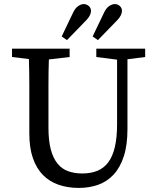

<svg xmlns="http://www.w3.org/2000/svg" viewBox="-20 -908 767 943"><path d="M218 -281Q218 -217 229.5 -174Q241 -131 262.5 -104.5Q284 -78 315 -67Q346 -56 384 -56Q426 -56 458 -69Q490 -82 511.5 -110.5Q533 -139 544 -185.5Q555 -232 555 -298V-615L453 -628V-669H693V-628L606 -617V-274Q606 -195 588 -140Q570 -85 538 -50.5Q506 -16 462 -0.5Q418 15 367 15Q313 15 268 -0.5Q223 -16 191 -48.5Q159 -81 141.5 -131.5Q124 -182 124 -252V-360Q124 -425 124 -489Q124 -553 122 -618L39 -628V-669H322V-628L220 -616Q218 -553 218 -489.5Q218 -426 218 -360ZM283 -729 339 -846Q350 -869 364.5 -878.5Q379 -888 391 -888Q405 -888 416 -878.5Q427 -869 427 -854Q427 -845 422 -834Q417 -823 405 -810L309 -711ZM435 -729 491 -846Q502 -869 516.5 -878.5Q531 -888 544 -888Q558 -888 568.5 -878.5Q579 -869 579 -854Q579 -845 574 -834Q569 -823 557 -810L461 -711Z"/></svg>

Font: Source Serif Pro
Style: Regular
Weight: 400
Designer: Frank Grießhammer
Foundry: Adobe Systems Incorporated
Version: Version 2.000;PS 1.000;hotconv 16.6.51;makeotf.lib2.5.65220